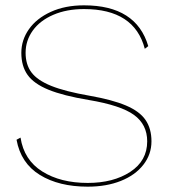

<svg xmlns="http://www.w3.org/2000/svg" viewBox="-20 -690 634 720"><path d="M536 -517 523 -507Q484 -656 295 -656Q230 -656 180 -634.5Q130 -613 103 -575.5Q76 -538 76 -492Q76 -448 98 -418.5Q120 -389 172 -368Q224 -347 316 -331Q401 -316 452 -294.5Q503 -273 525.5 -240.5Q548 -208 548 -160Q548 -111 517.5 -72Q487 -33 433 -11.5Q379 10 309 10Q201 10 129.5 -34Q58 -78 42 -166L57 -174Q70 -90 138.5 -47Q207 -4 309 -4Q405 -4 468.5 -45.5Q532 -87 532 -160Q532 -223 482.5 -259Q433 -295 313 -315Q217 -331 162 -353.5Q107 -376 83.5 -409Q60 -442 60 -492Q60 -540 88.5 -580.5Q117 -621 170.5 -645.5Q224 -670 295 -670Q491 -670 536 -517Z"/></svg>

Font: Work Sans Hairline
Style: Regular
Weight: 400
Designer: Wei Huang
Foundry: Wei Huang
Version: Version 1.032